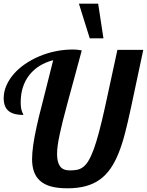

<svg xmlns="http://www.w3.org/2000/svg" viewBox="-25 -1020 801 1047"><path d="M405.3 -1000H510.3L539.1 -811H464.4ZM192.9 -34.7Q149.9 -72.8 149.9 -151.9Q149.9 -217.3 174.8 -329.6Q186.5 -382.8 201.2 -438.5L231.9 -560.1L265.1 -691.9Q182.6 -670.4 135.7 -611.8Q87.9 -551.3 87.9 -461.9Q87.9 -428.7 95.2 -411.1Q96.7 -405.8 100.1 -400.4Q102.1 -397 102.1 -393.1Q49.8 -393.1 23.4 -413.6Q-4.9 -435.5 -4.9 -484.9Q-4.9 -519 9.5 -552.7Q23.9 -586.4 50.3 -616.7Q75.7 -646 111.1 -670.4Q146.5 -694.8 189 -712.9Q277.8 -750 373 -750Q385.7 -750 395.5 -749Q405.3 -748 420.9 -745.1Q391.1 -635.7 378.9 -589.8L344.7 -464.4Q312 -343.3 300.8 -288.6Q286.1 -220.7 286.1 -181.2Q286.1 -136.2 302.2 -113.5Q318.4 -90.8 355 -90.8Q379.4 -90.8 396 -94.2Q412.6 -97.7 427.2 -108.4Q442.9 -119.6 456.8 -142.3Q470.7 -165 485.4 -203.6Q513.7 -280.8 548.3 -439L615.2 -748H756.3L689.9 -436Q671.9 -351.6 656.2 -291.7Q640.6 -231.9 622.1 -186Q602.1 -135.7 576.9 -99.9Q551.8 -64 519 -40.5Q485.4 -16.6 442.1 -4.9Q398.9 6.8 343.3 6.8Q289.6 6.8 252.7 -3.4Q215.8 -13.7 192.9 -34.7Z"/></svg>

Font: Pattaya
Style: Regular
Weight: 400
Designer: Pablo Impallari / Thai characters Designed by Thanarat Vachiruckul and Suppakit Chalermlarp
Foundry: Pablo Impallari
Version: Version 2.000